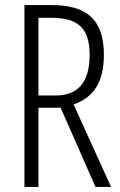

<svg xmlns="http://www.w3.org/2000/svg" viewBox="-20 -734 473 754"><path d="M184 -714H76V0H131V-311H218L355 0H416L269 -324C351 -352 388 -416 388 -519C388 -658 319 -714 184 -714ZM183 -664C289 -664 332 -621 332 -518C332 -407 282 -359 200 -359H131V-664Z"/></svg>

Font: Noto Sans Khmer UI ExtraCondensed Light
Style: Regular
Weight: 300
Width: 2
Designer: Danh Hong and the Monotype Design Team
Foundry: Monotype Imaging Inc.
Version: Version 2.002